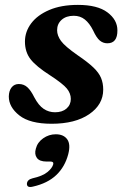

<svg xmlns="http://www.w3.org/2000/svg" viewBox="-20 -494 506 785"><path d="M205 -35Q234.5 -35 252 -50.2Q269.5 -65.5 269.5 -89.5Q269.5 -112 253.5 -131.8Q237.5 -151.5 185.5 -185.5Q127.5 -222.5 104.8 -252Q82 -281.5 82 -324Q82 -364.5 107.5 -398.5Q133 -432.5 181.5 -453.2Q230 -474 298.5 -474Q378.5 -474 419.2 -443.5Q460 -413 460 -370Q460.5 -317 419 -317Q401.5 -317 388 -328.2Q374.5 -339.5 361 -369Q346 -399 327 -414.2Q308 -429.5 281.5 -429.5Q250.5 -429.5 232 -413Q213.5 -396.5 213.5 -370.5Q213.5 -348.5 229.5 -326.5Q245.5 -304.5 297 -268.5Q339 -240 361.8 -218.2Q384.5 -196.5 393.2 -175.2Q402 -154 402 -127.5Q402 -66.5 344.8 -27.2Q287.5 12 191 12Q102.5 12 59.2 -22Q16 -56 16 -99.5Q16.5 -123 27.5 -136.8Q38.5 -150.5 57 -150.5Q77.5 -150.5 92 -137.2Q106.5 -124 120 -96.5Q138 -62.5 158.8 -48.8Q179.5 -35 205 -35ZM170.5 166.5Q141.5 166.5 130.8 151.5Q120 136.5 126.5 114Q133 88 156.5 71.5Q180 55 208 55Q240 55 254.8 75.5Q269.5 96 259 136.5Q245.5 188 210 221.8Q174.5 255.5 114.5 269Q90 275 90 257.5Q91 240.5 113 235Q153.5 226 173.5 209.8Q193.5 193.5 197.5 178Q200.5 166.5 186.5 166.5Z"/></svg>

Font: Fraunces 9pt S000 SemiBold
Style: Italic
Weight: 600
Italic angle: -16°
Version: Version 1.000; ttfautohint (v1.8.3)